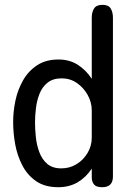

<svg xmlns="http://www.w3.org/2000/svg" viewBox="-20 -783 540 806"><path d="M224.6 2.9Q168.9 2.9 132.3 -22Q95.7 -46.9 74.2 -87.9Q52.7 -128.9 43.9 -176.8Q35.2 -224.6 35.2 -270.5Q35.2 -315.4 44.9 -361.3Q54.7 -407.2 77.1 -446.3Q99.6 -485.4 136.2 -509.3Q172.9 -533.2 225.6 -533.2Q271.5 -533.2 306.2 -511.2Q340.8 -489.3 365.2 -452.1V-709Q365.2 -732.4 375 -747.6Q384.8 -762.7 410.2 -762.7Q435.5 -762.7 444.8 -747.1Q454.1 -731.4 454.1 -709V-42Q454.1 2.9 409.2 2.9Q383.8 2.9 374.5 -8.8Q365.2 -20.5 365.2 -38.6Q365.2 -56.6 365.2 -75.2Q340.8 -38.1 305.7 -17.6Q270.5 2.9 224.6 2.9ZM237.3 -76.2Q272.5 -76.2 301.3 -93.8Q330.1 -111.3 347.7 -141.1Q365.2 -170.9 365.2 -205.1V-319.3Q365.2 -353.5 348.1 -384.3Q331.1 -415 302.7 -434.6Q274.4 -454.1 239.3 -454.1Q202.1 -454.1 179.7 -436Q157.2 -418 146 -389.6Q134.8 -361.3 130.9 -329.1Q127 -296.9 127 -268.6Q127 -241.2 130.4 -208Q133.8 -174.8 145 -144.5Q156.2 -114.3 178.2 -95.2Q200.2 -76.2 237.3 -76.2Z"/></svg>

Font: Kosugi Maru
Style: Regular
Weight: 400
Designer: MOTOYA
Version: Version 4.002